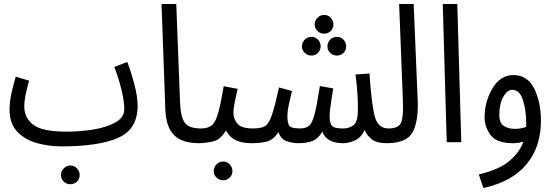

<svg xmlns="http://www.w3.org/2000/svg" viewBox="-20 -714 2771 964"><path d="M288 21Q476 21 573.5 -22Q671 -65 671 -183Q671 -228 654.5 -291Q638 -354 619 -403L554 -378Q576 -321 590 -263Q604 -205 604 -167Q604 -124 559 -99Q514 -74 447 -63.5Q380 -53 314 -53Q192 -53 147 -87.5Q102 -122 102 -179Q102 -210 111 -249.5Q120 -289 126 -309L59 -329Q48 -292 38 -248Q28 -204 28 -164Q28 -93 67 -52.5Q106 -12 165.5 4.5Q225 21 288 21ZM380 165Q380 146 366.5 131.5Q353 117 334 117Q314 117 300 131.5Q286 146 286 165Q286 184 300 197.5Q314 211 334 211Q353 211 366.5 197.5Q380 184 380 165Z M1029 -34Q1029 -69 989 -69Q929 -69 908 -97.5Q887 -126 884 -199L865 -694H791L810 -167Q813 -77 853.5 -36Q894 5 979 5Q1008 5 1018.5 -6.5Q1029 -18 1029 -34Z M1242 5Q1271 5 1281.5 -6.5Q1292 -18 1292 -34Q1292 -69 1252 -69Q1192 -69 1172 -93Q1152 -117 1152 -147Q1152 -171 1159.5 -206Q1167 -241 1173 -268L1103 -281Q1088 -191 1075 -145.5Q1062 -100 1043 -84.5Q1024 -69 989 -69L979 5Q1007 5 1046.5 -3Q1086 -11 1115 -59Q1145 5 1242 5ZM1147 145Q1147 126 1133.5 111.5Q1120 97 1101 97Q1081 97 1067 111.5Q1053 126 1053 145Q1053 164 1067 177.5Q1081 191 1101 191Q1120 191 1133.5 177.5Q1147 164 1147 145Z M1654 -591Q1654 -611 1640.5 -625Q1627 -639 1608 -639Q1588 -639 1574 -625Q1560 -611 1560 -591Q1560 -572 1574 -558.5Q1588 -545 1608 -545Q1627 -545 1640.5 -558.5Q1654 -572 1654 -591ZM1590 -481Q1590 -501 1576.5 -515Q1563 -529 1544 -529Q1524 -529 1510 -515Q1496 -501 1496 -481Q1496 -462 1510 -448.5Q1524 -435 1544 -435Q1563 -435 1576.5 -448.5Q1590 -462 1590 -481ZM1718 -481Q1718 -501 1704.5 -515Q1691 -529 1672 -529Q1652 -529 1638 -515Q1624 -501 1624 -481Q1624 -462 1638 -448.5Q1652 -435 1672 -435Q1691 -435 1704.5 -448.5Q1718 -462 1718 -481ZM1921 5Q1950 5 1960.5 -6.5Q1971 -18 1971 -34Q1971 -69 1931 -69Q1879 -69 1862.5 -126.5Q1846 -184 1835 -345L1765 -340Q1773 -278 1775 -237.5Q1777 -197 1777 -162Q1777 -104 1756 -86.5Q1735 -69 1703 -69Q1657 -69 1646 -83Q1635 -97 1635 -130Q1635 -156 1642 -199.5Q1649 -243 1653 -270L1586 -282Q1571 -184 1559 -139Q1547 -94 1530.5 -81.5Q1514 -69 1487 -69Q1437 -69 1430 -86.5Q1423 -104 1423 -129Q1423 -158 1431.5 -195Q1440 -232 1446 -257L1381 -275Q1360 -180 1345 -136Q1330 -92 1310 -80.5Q1290 -69 1252 -69L1242 5Q1290 5 1322 -4Q1354 -13 1378 -51Q1390 -15 1419.5 -5Q1449 5 1479 5Q1524 5 1552 -7.5Q1580 -20 1598 -53Q1620 5 1703 5Q1731 5 1762 -9Q1793 -23 1811 -61Q1823 -32 1848 -13.5Q1873 5 1921 5Z M2077 -214 2057 -694H1984L2003 -205Q2006 -129 1994 -99Q1982 -69 1930 -69L1921 5Q2023 5 2052.5 -51.5Q2082 -108 2077 -214Z M2296 0 2276 -694H2203L2223 0Z M2407 230Q2550 199 2623 111.5Q2696 24 2696 -108Q2696 -200 2662.5 -268.5Q2629 -337 2558 -337Q2492 -337 2452.5 -270Q2413 -203 2413 -125Q2413 -76 2443.5 -35.5Q2474 5 2556 5Q2584 5 2608 -3Q2590 49 2539 93Q2488 137 2384 162ZM2565 -67Q2533 -67 2510 -81.5Q2487 -96 2487 -136Q2487 -193 2507 -228Q2527 -263 2552 -263Q2589 -263 2605.5 -212Q2622 -161 2622 -95Q2622 -85 2622 -77Q2596 -67 2565 -67Z"/></svg>

Font: Noto Sans Arabic Condensed
Style: Regular
Weight: 400
Width: 3
Designer: Nadine Chahine
Foundry: Monotype Imaging Inc.
Version: 1.001